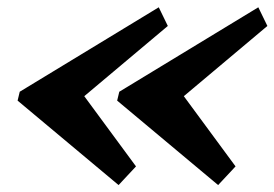

<svg xmlns="http://www.w3.org/2000/svg" viewBox="-20 -658 772 540"><path d="M497 -387.5 642.5 -190 593.5 -137.5 309.5 -375 315.5 -400 706.5 -637.5 732 -585ZM217 -387.5 362.5 -190 313.5 -137.5 29.5 -375 35.5 -400 426.5 -637.5 452 -585Z"/></svg>

Font: Besley* Heavy
Style: Italic
Weight: 800
Italic angle: -13°
Designer: Owen Earl
Foundry: indestructible type*
Version: Version 3.000; ttfautohint (v1.8.3)